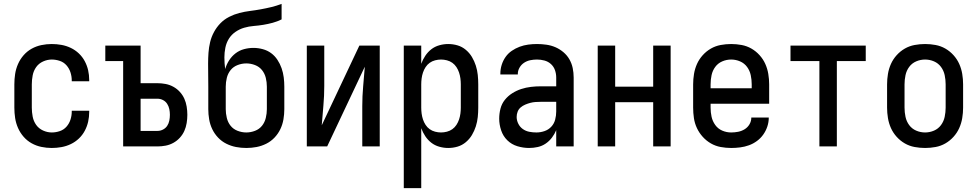

<svg xmlns="http://www.w3.org/2000/svg" viewBox="-20 -755 5040 990"><path d="M247 8Q220 8 193.5 2.5Q167 -3 143.5 -16Q120 -29 102 -49.5Q84 -70 73 -95Q62 -120 58 -146.5Q54 -173 54 -200V-320Q54 -347 58 -373.5Q62 -400 73 -425Q84 -450 102 -470.5Q120 -491 143.5 -504Q167 -517 193.5 -522.5Q220 -528 247 -528Q272 -528 297 -523.5Q322 -519 345 -508Q368 -497 386.5 -479.5Q405 -462 417 -439.5Q429 -417 434.5 -392.5Q440 -368 440 -342V-336H350V-340Q350 -361 343.5 -381.5Q337 -402 323 -418Q309 -434 288.5 -441Q268 -448 247 -448Q224 -448 202 -438Q180 -428 166.5 -409Q153 -390 148.5 -366.5Q144 -343 144 -320V-200Q144 -177 148.5 -153.5Q153 -130 166.5 -111Q180 -92 202 -82Q224 -72 247 -72Q268 -72 288.5 -79Q309 -86 323 -102Q337 -118 343.5 -138.5Q350 -159 350 -180V-184H440V-178Q440 -152 434.5 -127.5Q429 -103 417 -80.5Q405 -58 386.5 -40.5Q368 -23 345 -12Q322 -1 297 3.5Q272 8 247 8Z M615 0V-440H523V-520H705V-326H792Q813 -326 834 -322Q855 -318 874 -307.5Q893 -297 907.5 -281Q922 -265 930.5 -246Q939 -227 942.5 -205.5Q946 -184 946 -163Q946 -142 942.5 -120.5Q939 -99 930.5 -80Q922 -61 907.5 -45Q893 -29 874 -18.5Q855 -8 834 -4Q813 0 792 0ZM792 -80Q807 -80 820.5 -87Q834 -94 842 -106Q850 -118 853 -133Q856 -148 856 -163Q856 -178 853 -192.5Q850 -207 842 -219.5Q834 -232 820.5 -239Q807 -246 792 -246H705V-80Z M1250 8Q1223 8 1197 3Q1171 -2 1147 -14Q1123 -26 1104.5 -45.5Q1086 -65 1074.5 -89Q1063 -113 1058.5 -139.5Q1054 -166 1054 -192V-308Q1054 -337 1053.5 -367Q1053 -397 1053 -427Q1053 -455 1055 -483Q1057 -511 1063.5 -538Q1070 -565 1083.5 -590Q1097 -615 1116.5 -635Q1136 -655 1161.5 -668Q1187 -681 1214 -688Q1241 -695 1269 -698.5Q1297 -702 1324.5 -707Q1352 -712 1379 -718.5Q1406 -725 1432 -735V-655Q1410 -644 1386 -637.5Q1362 -631 1337.5 -627Q1313 -623 1288 -621Q1263 -619 1239 -612Q1215 -605 1194 -590.5Q1173 -576 1160 -555Q1147 -534 1142 -509Q1137 -484 1137 -459Q1137 -444 1138 -429Q1139 -414 1141 -399Q1148 -423 1161.5 -444Q1175 -465 1194.5 -480Q1214 -495 1238 -501.5Q1262 -508 1287 -508Q1311 -508 1335 -501.5Q1359 -495 1378 -481Q1397 -467 1410.5 -446.5Q1424 -426 1432 -403Q1440 -380 1443 -356Q1446 -332 1446 -308V-192Q1446 -166 1441.5 -139.5Q1437 -113 1425.5 -89Q1414 -65 1395.5 -45.5Q1377 -26 1353 -14Q1329 -2 1303 3Q1277 8 1250 8ZM1250 -72Q1273 -72 1295 -80.5Q1317 -89 1331 -106.5Q1345 -124 1350.5 -147Q1356 -170 1356 -192V-308Q1356 -331 1350.5 -353.5Q1345 -376 1331 -393.5Q1317 -411 1295 -419.5Q1273 -428 1250 -428Q1227 -428 1205 -419.5Q1183 -411 1169 -393.5Q1155 -376 1149.5 -353.5Q1144 -331 1144 -308V-192Q1144 -170 1149.5 -147Q1155 -124 1169 -106.5Q1183 -89 1205 -80.5Q1227 -72 1250 -72Z M1562 0V-520H1652V-312Q1652 -261 1647.5 -210.5Q1643 -160 1639 -109L1833 -520H1938V0H1848V-208Q1848 -259 1852.5 -309.5Q1857 -360 1861 -411L1667 0Z M2062 215V-520H2152V-426Q2160 -448 2173 -467.5Q2186 -487 2204 -501Q2222 -515 2245 -521.5Q2268 -528 2291 -528Q2316 -528 2339.5 -521Q2363 -514 2382 -498Q2401 -482 2413.5 -461Q2426 -440 2433.5 -416.5Q2441 -393 2443.5 -368.5Q2446 -344 2446 -320V-200Q2446 -176 2443.5 -151.5Q2441 -127 2433.5 -103.5Q2426 -80 2413.5 -59Q2401 -38 2382 -22Q2363 -6 2339.5 1Q2316 8 2291 8Q2268 8 2245 1.5Q2222 -5 2204 -19Q2186 -33 2173 -52.5Q2160 -72 2152 -94V215ZM2254 -72Q2269 -72 2284.5 -76Q2300 -80 2312.5 -89Q2325 -98 2333.5 -111Q2342 -124 2347 -139Q2352 -154 2354 -169.5Q2356 -185 2356 -200V-320Q2356 -335 2354 -350.5Q2352 -366 2347 -381Q2342 -396 2333.5 -409Q2325 -422 2312.5 -431Q2300 -440 2284.5 -444Q2269 -448 2254 -448Q2239 -448 2223.5 -444Q2208 -440 2195.5 -431Q2183 -422 2174.5 -409Q2166 -396 2161 -381Q2156 -366 2154 -350.5Q2152 -335 2152 -320V-200Q2152 -185 2154 -169.5Q2156 -154 2161 -139Q2166 -124 2174.5 -111Q2183 -98 2195.5 -89Q2208 -80 2223.5 -76Q2239 -72 2254 -72Z M2708 8Q2678 8 2648 -1Q2618 -10 2596 -31.5Q2574 -53 2564 -83Q2554 -113 2554 -143Q2554 -169 2560.5 -194.5Q2567 -220 2583 -240Q2599 -260 2621 -274Q2643 -288 2667.5 -296Q2692 -304 2717.5 -307Q2743 -310 2769 -310H2848V-355Q2848 -375 2841.5 -393.5Q2835 -412 2820.5 -425Q2806 -438 2787 -443Q2768 -448 2749 -448Q2731 -448 2714 -444.5Q2697 -441 2682.5 -431.5Q2668 -422 2659 -406.5Q2650 -391 2650 -374V-371H2560V-376Q2560 -399 2567 -421Q2574 -443 2587 -461.5Q2600 -480 2619 -493Q2638 -506 2659.5 -514Q2681 -522 2703.5 -525Q2726 -528 2749 -528Q2773 -528 2797.5 -524.5Q2822 -521 2844 -511.5Q2866 -502 2885 -486Q2904 -470 2916 -449Q2928 -428 2933 -404Q2938 -380 2938 -355V0H2848V-84Q2840 -64 2826 -45.5Q2812 -27 2793.5 -14.5Q2775 -2 2753 3Q2731 8 2708 8ZM2746 -72Q2767 -72 2787.5 -79Q2808 -86 2822.5 -101.5Q2837 -117 2842.5 -138Q2848 -159 2848 -180V-230H2769Q2755 -230 2741 -229Q2727 -228 2714 -224.5Q2701 -221 2688 -215.5Q2675 -210 2664.5 -201Q2654 -192 2649 -179Q2644 -166 2644 -152Q2644 -134 2652.5 -117Q2661 -100 2676 -89.5Q2691 -79 2709 -75.5Q2727 -72 2746 -72Z M3062 0V-520H3152V-308H3348V-520H3438V0H3348V-228H3152V0Z M3750 8Q3723 8 3696 3Q3669 -2 3645.5 -15.5Q3622 -29 3603.5 -49.5Q3585 -70 3573.5 -94.5Q3562 -119 3558 -146Q3554 -173 3554 -200V-320Q3554 -347 3558.5 -374Q3563 -401 3574 -425.5Q3585 -450 3603.5 -470.5Q3622 -491 3645.5 -504.5Q3669 -518 3696 -523Q3723 -528 3750 -528Q3777 -528 3804 -523Q3831 -518 3854.5 -504.5Q3878 -491 3896.5 -470.5Q3915 -450 3926 -425.5Q3937 -401 3941.5 -374Q3946 -347 3946 -320V-220H3644V-200Q3644 -176 3649 -153Q3654 -130 3668 -110.5Q3682 -91 3704 -81.5Q3726 -72 3750 -72Q3768 -72 3786 -75.5Q3804 -79 3819.5 -88.5Q3835 -98 3844.5 -114Q3854 -130 3854 -149H3944Q3944 -125 3936.5 -102.5Q3929 -80 3915.5 -61Q3902 -42 3883 -28Q3864 -14 3842 -6Q3820 2 3796.5 5Q3773 8 3750 8ZM3644 -300H3856V-320Q3856 -344 3851 -367.5Q3846 -391 3832 -410Q3818 -429 3796 -438.5Q3774 -448 3750 -448Q3726 -448 3704 -438.5Q3682 -429 3668 -410Q3654 -391 3649 -367.5Q3644 -344 3644 -320Z M4205 0V-440H4056V-520H4444V-440H4295V0Z M4750 8Q4723 8 4696 3Q4669 -2 4645.5 -15.5Q4622 -29 4603.5 -49.5Q4585 -70 4574 -94.5Q4563 -119 4558.5 -146Q4554 -173 4554 -200V-320Q4554 -347 4558.5 -374Q4563 -401 4574 -425.5Q4585 -450 4603.5 -470.5Q4622 -491 4645.5 -504.5Q4669 -518 4696 -523Q4723 -528 4750 -528Q4777 -528 4804 -523Q4831 -518 4854.5 -504.5Q4878 -491 4896.5 -470.5Q4915 -450 4926 -425.5Q4937 -401 4941.5 -374Q4946 -347 4946 -320V-200Q4946 -173 4941.5 -146Q4937 -119 4926 -94.5Q4915 -70 4896.5 -49.5Q4878 -29 4854.5 -15.5Q4831 -2 4804 3Q4777 8 4750 8ZM4750 -72Q4774 -72 4796 -81.5Q4818 -91 4832 -110Q4846 -129 4851 -152.5Q4856 -176 4856 -200V-320Q4856 -344 4851 -367.5Q4846 -391 4832 -410Q4818 -429 4796 -438.5Q4774 -448 4750 -448Q4726 -448 4704 -438.5Q4682 -429 4668 -410Q4654 -391 4649 -367.5Q4644 -344 4644 -320V-200Q4644 -176 4649 -152.5Q4654 -129 4668 -110Q4682 -91 4704 -81.5Q4726 -72 4750 -72Z"/></svg>

Font: Iosevka Term Curly Medium
Style: Regular
Weight: 500
Designer: Belleve Invis
Foundry: Belleve Invis
Version: Version 32.3.0